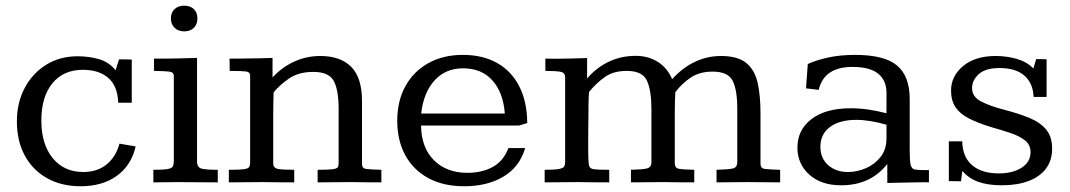

<svg xmlns="http://www.w3.org/2000/svg" viewBox="-20 -644 3778 678"><path d="M264.6 13.7Q196.8 13.7 146 -14.9Q95.2 -43.5 67.4 -95Q39.6 -146.5 39.6 -215.3Q39.6 -280.8 66.9 -332.8Q94.2 -384.8 142.6 -415Q190.9 -445.3 254.4 -445.3Q293.9 -445.3 329.3 -435.1Q364.7 -424.8 388.2 -396L400.4 -434.6Q402.8 -434.6 412.8 -434.3Q422.9 -434.1 432.9 -434.1Q442.9 -434.1 445.3 -433.6V-281.2H397.5Q395.5 -339.8 362.5 -368.7Q329.6 -397.5 272.9 -397.5Q203.6 -397.5 164.8 -349.6Q126 -301.8 126 -218.8Q126 -134.8 166 -85.7Q206.1 -36.6 273.9 -36.6Q322.8 -36.6 355.7 -62.7Q388.7 -88.9 401.9 -136.7L459 -127Q443.8 -60.1 392.8 -23.2Q341.8 13.7 264.6 13.7Z M521.5 0V-44.4Q557.1 -44.4 572 -47.1Q586.9 -49.8 590.3 -56.6Q593.8 -63.5 593.8 -76.2V-375.5Q593.8 -389.2 578.1 -391.1Q562.5 -393.1 523.9 -393.6Q523.9 -404.8 523.9 -415.5Q523.9 -426.3 523.9 -437Q543.9 -437 563 -437Q582 -437 600.1 -437.5Q619.6 -438 638.2 -438.5Q656.7 -439 675.8 -439.5V-74.2Q675.8 -52.2 692.6 -48.3Q709.5 -44.4 749 -44.4V0Q736.3 0 715.1 -0.2Q693.8 -0.5 671.6 -0.5Q649.4 -0.5 633.3 -0.7Q617.2 -1 614.3 -1Q586.9 -1 565.4 -0.5Q543.9 0 521.5 0ZM630.9 -533.2Q609.4 -533.2 596.4 -545.9Q583.5 -558.6 583.5 -579.1Q583.5 -599.6 596.4 -611.8Q609.4 -624 630.4 -624Q651.9 -624 664.6 -611.8Q677.2 -599.6 677.2 -578.6Q677.2 -558.6 664.6 -545.9Q651.9 -533.2 630.9 -533.2Z M788.1 0Q788.1 -3.9 788.1 -9.8Q788.1 -15.6 788.1 -22.2Q788.1 -28.8 788.1 -34.7Q788.1 -40.5 788.1 -44.4Q824.7 -44.4 840.3 -46.4Q856 -48.3 859.6 -54Q863.3 -59.6 863.3 -69.8V-377.4Q863.3 -389.6 848.9 -391.6Q834.5 -393.6 791 -393.6Q791 -398.9 791 -407.2Q791 -415.5 790.8 -423.8Q790.5 -432.1 790.5 -437Q807.1 -437 822.5 -437Q837.9 -437 852.5 -437.5Q876.5 -437.5 898.7 -438.2Q920.9 -439 942.4 -439.5V-370.6Q975.6 -406.7 1019 -426.5Q1062.5 -446.3 1110.8 -446.3Q1182.1 -446.3 1220.2 -408Q1258.3 -369.6 1258.3 -288.1V-64.5Q1258.3 -49.3 1273.4 -47.4Q1288.6 -45.4 1326.7 -44.4V0Q1302.7 0 1279.5 -0.2Q1256.3 -0.5 1222.2 -1Q1186.5 -1 1158.2 -0.5Q1129.9 0 1101.6 0V-44.4Q1138.7 -44.4 1154.1 -46.4Q1169.4 -48.3 1172.6 -53.2Q1175.8 -58.1 1175.8 -66.9V-259.8Q1175.8 -325.7 1158.7 -357.9Q1141.6 -390.1 1086.4 -390.1Q1033.2 -390.1 999 -365.7Q964.8 -341.3 946.3 -317.9Q945.8 -299.8 945.3 -281.5Q944.8 -263.2 944.8 -243.7V-67.4Q944.8 -50.3 962.2 -47.4Q979.5 -44.4 1019 -44.4V0Q993.7 0 969 -0.2Q944.3 -0.5 908.7 -1Q872.1 -1 843.8 -0.5Q815.4 0 788.1 0Z M1619.1 13.7Q1545.4 13.7 1492.4 -15.1Q1439.5 -43.9 1411.1 -95.9Q1382.8 -147.9 1382.8 -217.3Q1382.8 -287.6 1411.6 -339.8Q1440.4 -392.1 1492.7 -421.1Q1544.9 -450.2 1614.3 -450.2Q1684.6 -450.2 1735.4 -421.6Q1786.1 -393.1 1813.7 -339.1Q1841.3 -285.2 1841.8 -209.5L1812.5 -200.7H1466.8Q1467.8 -122.6 1512.5 -78.1Q1557.1 -33.7 1630.4 -33.7Q1681.2 -33.7 1719.2 -54Q1757.3 -74.2 1775.4 -121.1H1834.5Q1814.9 -54.2 1757.8 -20.3Q1700.7 13.7 1619.1 13.7ZM1467.3 -243.2H1762.7Q1756.8 -317.9 1718.5 -360.4Q1680.2 -402.8 1615.2 -402.8Q1553.2 -402.8 1514.4 -359.9Q1475.6 -316.9 1467.3 -243.2Z M1903.3 0V-44.4Q1939 -44.4 1954.1 -47.4Q1969.2 -50.3 1972.4 -56.4Q1975.6 -62.5 1975.6 -71.8V-371.1Q1975.6 -387.2 1960 -390.4Q1944.3 -393.6 1905.8 -393.6V-437Q1915.5 -437 1925 -436.8Q1934.6 -436.5 1948.2 -436.5Q1974.1 -436.5 2000.5 -437.5Q2026.9 -438.5 2053.2 -439V-366.7Q2085.9 -405.3 2129.6 -426Q2173.3 -446.8 2225.1 -446.8Q2268.6 -446.8 2302.5 -425.8Q2336.4 -404.8 2353.5 -364.3Q2389.2 -404.3 2433.1 -425.3Q2477.1 -446.3 2525.9 -446.3Q2585.4 -446.3 2615.5 -421.4Q2645.5 -396.5 2655.5 -351.3Q2665.5 -306.2 2665.5 -245.1V-65.9Q2665.5 -49.8 2680.2 -47.6Q2694.8 -45.4 2734.9 -44.4V0Q2708 0 2680.7 -0.5Q2653.3 -1 2618.2 -1Q2584.5 -1 2560.1 -0.5Q2535.6 0 2510.3 0V-44.4Q2552.2 -45.4 2567.9 -49.1Q2583.5 -52.7 2583.5 -71.8V-260.3Q2583.5 -325.7 2567.4 -358.4Q2551.3 -391.1 2496.1 -391.1Q2450.7 -391.1 2419.2 -370.1Q2387.7 -349.1 2364.7 -318.4Q2363.8 -300.8 2363.3 -282.7Q2362.8 -264.6 2362.8 -245.6V-68.4Q2362.8 -50.8 2376.7 -48.1Q2390.6 -45.4 2431.6 -44.4V0Q2407.2 0 2383.5 -0.2Q2359.9 -0.5 2325.7 -1Q2290 -1 2262.7 -0.5Q2235.4 0 2208 0V-44.4Q2249.5 -45.4 2264.9 -49.3Q2280.3 -53.2 2280.3 -71.3V-260.3Q2280.3 -324.2 2264.6 -358.9Q2249 -393.6 2193.4 -393.6Q2147 -393.6 2117.2 -373Q2087.4 -352.5 2060.1 -319.3Q2059.6 -318.8 2059.1 -306.2Q2058.6 -293.5 2058.1 -273.4Q2058.1 -256.3 2057.9 -235.8Q2057.6 -215.3 2057.4 -193.8Q2057.1 -172.4 2057.1 -151.9Q2057.1 -131.3 2057.1 -114.7Q2057.1 -77.6 2059.3 -63Q2061.5 -48.3 2076.9 -46.4Q2092.3 -44.4 2131.3 -44.4V0Q2106 0 2081.3 -0.2Q2056.6 -0.5 2021 -1Q1985.4 -1 1958 -0.5Q1930.7 0 1903.3 0Z M2949.7 10.3Q2879.9 10.3 2837.9 -27.3Q2795.9 -64.9 2795.9 -123Q2795.9 -185.5 2845.7 -223.6Q2895.5 -261.7 2984.9 -261.7Q3015.1 -261.7 3046.6 -257.1Q3078.1 -252.4 3110.4 -244.1V-316.4Q3110.4 -360.4 3080.8 -384Q3051.3 -407.7 2990.2 -407.7Q2890.1 -407.7 2871.1 -326.7L2826.2 -332L2832.5 -418Q2863.8 -432.1 2905.8 -441.2Q2947.8 -450.2 2999.5 -450.2Q3103 -450.2 3147.7 -412.6Q3192.4 -375 3192.4 -294.4V-109.4Q3192.4 -75.7 3195.8 -62Q3199.2 -48.3 3209 -45.9Q3218.8 -43.5 3238.3 -43.5H3260.3V0Q3252.4 -0.5 3244.6 -0.5Q3236.8 -0.5 3229 -0.2Q3221.2 0 3213.4 0Q3187 0.5 3161.6 1Q3136.2 1.5 3113.3 2V-64.9Q3084 -27.8 3043.7 -8.8Q3003.4 10.3 2949.7 10.3ZM2974.6 -36.6Q3006.3 -36.6 3037.6 -50Q3068.8 -63.5 3089.6 -89.8Q3110.4 -116.2 3110.4 -155.8V-203.6Q3081.1 -211.9 3054.7 -216.3Q3028.3 -220.7 3003.4 -220.7Q2944.8 -220.7 2910.9 -195.6Q2877 -170.4 2877 -125.5Q2877 -85.4 2904.3 -61Q2931.6 -36.6 2974.6 -36.6Z M3518.1 10.3Q3467.8 10.3 3433.8 -2.2Q3399.9 -14.6 3378.4 -40.5L3373.5 -3.9Q3362.8 -3.9 3352.3 -4.2Q3341.8 -4.4 3330.6 -4.4V-145H3377.9Q3378.9 -89.8 3412.6 -60.8Q3446.3 -31.7 3506.8 -31.7Q3556.6 -31.7 3587.9 -52Q3619.1 -72.3 3619.1 -106.9Q3619.1 -132.8 3599.6 -148.2Q3580.1 -163.6 3548.1 -174.3Q3516.1 -185.1 3478 -195.8Q3432.1 -210 3400.9 -226.1Q3369.6 -242.2 3354 -265.6Q3338.4 -289.1 3338.4 -324.2Q3338.4 -375.5 3381.1 -410.9Q3423.8 -446.3 3495.6 -446.3Q3535.6 -446.3 3571.3 -435.8Q3606.9 -425.3 3628.9 -402.3Q3629.4 -403.3 3631.8 -411.4Q3634.3 -419.4 3636.7 -427.5Q3639.2 -435.5 3639.2 -435.5Q3639.2 -435.5 3647.5 -435.3Q3655.8 -435.1 3664.8 -435.1Q3673.8 -435.1 3675.8 -434.6V-301.8H3629.9Q3627.9 -350.6 3597.2 -377.2Q3566.4 -403.8 3509.3 -403.8Q3460.4 -403.8 3436.5 -382.3Q3412.6 -360.8 3412.6 -333Q3412.6 -302.7 3443.4 -286.4Q3474.1 -270 3522.9 -257.3Q3575.7 -243.7 3614.5 -227.8Q3653.3 -211.9 3674.3 -186.5Q3695.3 -161.1 3695.3 -118.7Q3695.3 -77.1 3673.3 -48.3Q3651.4 -19.5 3611.6 -4.6Q3571.8 10.3 3518.1 10.3Z"/></svg>

Font: Kameron
Style: Regular
Weight: 400
Designer: Vernon Adams
Foundry: Vernon Adams
Version: Version 1.100